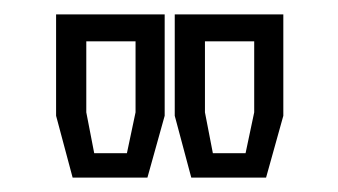

<svg xmlns="http://www.w3.org/2000/svg" viewBox="-20 -720 470 267"><path d="M81 -473 58 -559V-700H209V-559L185 -473ZM111 -507H156.5L168.5 -563.8V-662.5H100V-563.8ZM246 -473 223 -559V-700H374V-559L350 -473ZM276 -507H321.5L333.5 -563.8V-662.5H265V-563.8Z"/></svg>

Font: Tourney Thin
Style: Regular
Weight: 100
Designer: Tyler Finck
Foundry: Etcetera Type Co
Version: Version 1.015